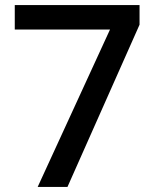

<svg xmlns="http://www.w3.org/2000/svg" viewBox="-20 -869 612 754"><path d="M128 -135H245L528 -772V-849H38V-753H412Z"/></svg>

Font: Noto Naskh Arabic UI Medium
Style: Regular
Weight: 500
Designer: Monotype Design Team, David Williams, Mohamad Dakak and Nizar Qandah
Foundry: Monotype Imaging Inc.
Version: Version 2.014